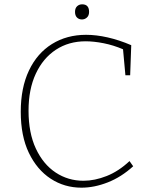

<svg xmlns="http://www.w3.org/2000/svg" viewBox="-20 -861 696 888"><path d="M357 7Q278 7 214.5 -34.5Q151 -76 113.5 -154Q76 -232 76 -344Q76 -455 114 -535Q152 -615 220.5 -657.5Q289 -700 378 -700Q425 -700 478 -688Q531 -676 587 -652L582 -513H560L549 -633Q505 -652 459.5 -661Q414 -670 376 -670Q298 -670 238.5 -631Q179 -592 145.5 -520Q112 -448 112 -349Q112 -246 146 -173.5Q180 -101 237.5 -63Q295 -25 366 -25Q418 -25 473.5 -47Q529 -69 579 -116L596 -92Q541 -42 478.5 -17.5Q416 7 357 7ZM359 -771Q345 -771 336 -780Q327 -789 327 -806Q327 -823 336.5 -832Q346 -841 360 -841Q392 -841 392 -806Q392 -789 382 -780Q372 -771 359 -771Z"/></svg>

Font: Bitter ExtraLight
Style: Regular
Weight: 200
Designer: Sol Matas, and Bitter project Authors
Foundry: Sol Matas
Version: Version 2.001